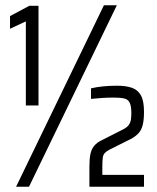

<svg xmlns="http://www.w3.org/2000/svg" viewBox="-20 -708 597 728"><path d="M78 -308V-627L18 -599V-647L91 -686H126V-308ZM41 0 374 -688H423L90 0ZM319 0V-76Q319 -106 323 -124.5Q327 -143 337.5 -155.5Q348 -168 367 -177L446 -217Q462 -225 468.5 -234.5Q475 -244 476.5 -255.5Q478 -267 478 -279Q478 -305 472 -318Q466 -331 451.5 -334.5Q437 -338 411 -338Q388 -338 366.5 -336.5Q345 -335 325 -333V-373Q346 -378 370.5 -380.5Q395 -383 424 -383Q458 -383 480.5 -375Q503 -367 514.5 -346Q526 -325 526 -284Q526 -253 521 -233.5Q516 -214 504.5 -202Q493 -190 476 -181L394 -140Q383 -134 377 -127.5Q371 -121 369.5 -109Q368 -97 368 -74V-45H526V0Z"/></svg>

Font: Saira Condensed
Style: Regular
Weight: 400
Width: 3
Designer: Hector Gatti with collaboration of the Omnibus-Type team
Foundry: Omnibus-Type
Version: Version 1.101